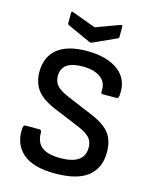

<svg xmlns="http://www.w3.org/2000/svg" viewBox="-126 -933 822 1028"><g transform="rotate(15 285.0 -418.5)"><path d="M278 12Q155 12 98 -39.5Q41 -91 48 -178Q49 -195 61 -195H138Q150 -195 150 -180Q150 -125 183 -100Q216 -75 285 -75Q418 -75 418 -168Q418 -202 399.5 -222.5Q381 -243 334 -263L187 -324Q117 -354 87.5 -394Q58 -434 58 -494Q59 -578 114.5 -622Q170 -666 277 -666Q388 -666 451 -618.5Q514 -571 506 -482Q504 -464 494 -464H416Q405 -464 407 -482Q410 -528 374.5 -554Q339 -580 275 -580Q160 -580 159 -498Q159 -465 177.5 -444Q196 -423 246 -402L391 -341Q461 -311 490 -272Q519 -233 519 -168Q519 -83 461 -35.5Q403 12 278 12ZM275 -716 147 -774Q140 -777 140 -784V-841Q140 -852 152 -847L282 -799L412 -847Q424 -852 424 -841V-784Q424 -777 417 -774L290 -716Q282 -713 275 -716Z"/></g></svg>

Font: Sofia Sans SemiBold
Style: Regular
Weight: 600
Designer: Botio Nikoltchev, Ani Petrova
Foundry: lettersoup
Version: Version 4.101; ttfautohint (v1.8.4.7-5d5b)